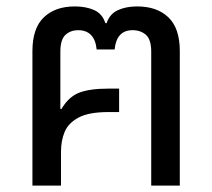

<svg xmlns="http://www.w3.org/2000/svg" viewBox="-20 -578 661 598"><path d="M81 0V-419Q81 -490 116.5 -524Q152 -558 213 -558Q248 -558 273.5 -546.5Q299 -535 308 -506H312Q322 -535 347.5 -546.5Q373 -558 407 -558Q469 -558 504.5 -524Q540 -490 540 -419V0H451V-417Q451 -455 434.5 -469.5Q418 -484 393 -484Q343 -484 337 -424H281Q275 -484 223 -484Q200 -484 184 -469.5Q168 -455 168 -417V-239L171 -238Q194 -277 227 -289.5Q260 -302 318 -302H351V-229H318Q257 -229 225 -212Q193 -195 181.5 -167.5Q170 -140 170 -106V0Z"/></svg>

Font: Noto Sans Living
Style: Regular
Weight: 400
Designer: Monotype Design Team
Foundry: Monotype Imaging Inc.
Version: Version 2.013; ttfautohint (v1.8.4.7-5d5b)